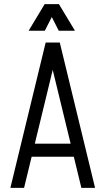

<svg xmlns="http://www.w3.org/2000/svg" viewBox="-20 -905 508 925"><path d="M114 -150V-213H369V-150ZM266 -700 96 0H30L200 -700ZM268 -700 438 0H372L202 -700ZM195 -885H261L196 -757H118ZM264 -885 341 -757H263L198 -885Z"/></svg>

Font: Akshar Light Light
Style: Regular
Weight: 300
Version: Version 1.100